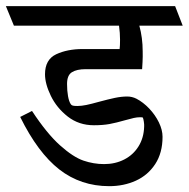

<svg xmlns="http://www.w3.org/2000/svg" viewBox="-45 -600 631 642"><path d="M-25.4 -579.6H540.5L565.9 -514.2H420.9Q432.1 -473.6 432.1 -428.7Q432.6 -410.6 431.6 -392.1Q430.7 -373.5 430.2 -368.7H241.2Q211.9 -368.7 195.6 -358.6Q179.2 -348.6 179.2 -319.3Q179.2 -296.4 182.4 -278.8Q185.5 -261.2 191.4 -252Q193.8 -248 198.7 -246.8Q203.6 -245.6 213.9 -245.6Q227.1 -245.6 243.7 -249Q260.3 -252.4 286.6 -259.8Q317.4 -268.1 339.1 -272.7Q360.8 -277.3 380.4 -277.3Q396.5 -277.3 411.1 -270Q433.6 -258.3 453.9 -237.1Q474.1 -215.8 486.3 -190.7Q498.5 -165.5 498.5 -142.6Q498.5 -88.9 474.1 -51.5Q449.7 -14.2 409.2 4.2Q368.7 22.5 320.3 22.5Q225.1 22.5 153.3 -33.4Q81.5 -89.4 22.5 -209L62 -229Q111.8 -153.3 155.8 -114Q199.7 -74.7 233.9 -63Q268.1 -51.3 303.2 -51.3Q340.3 -51.3 370.4 -66.7Q400.4 -82 418.2 -110.6Q436 -139.2 437 -176.8Q437.5 -183.1 436 -192.9Q434.6 -202.6 432.6 -207Q428.7 -208 424.3 -208Q413.1 -208 402.6 -205.6Q392.1 -203.1 372.6 -197.8Q343.8 -189.5 321.3 -185.3Q298.8 -181.2 269 -181.2Q218.8 -181.2 181.6 -210.2Q144.5 -239.3 125 -279.5Q105.5 -319.8 105.5 -351.6Q105.5 -400.9 142.8 -418.5Q180.2 -436 231.4 -436H355Q356.4 -446.3 356.4 -467.3Q356.4 -489.3 353 -514.2H1.5Z"/></svg>

Font: Vesper Libre
Style: Regular
Weight: 400
Designer: Robert Keller & Kimya Gandhi
Foundry: Mota Italic
Version: Version 1.058